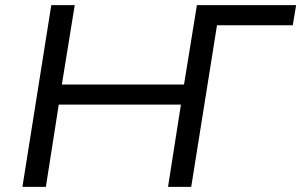

<svg xmlns="http://www.w3.org/2000/svg" viewBox="-20 -725 1169 745"><path d="M67 0 179 -705H270L220 -397H694L744 -705H1129L1116 -627H822L722 0H632L682 -319H208L158 0Z"/></svg>

Font: Nunito Sans 10pt SemiExpanded
Style: Italic
Weight: 400
Width: 6
Italic angle: -9°
Designer: Vernon Adams
Foundry: Vernon Adams
Version: Version 3.101;gftools[0.9.27]